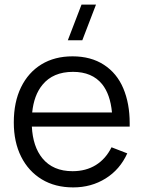

<svg xmlns="http://www.w3.org/2000/svg" viewBox="-20 -800 624 835"><path d="M338 -625H275L334.5 -780H397.5ZM298.5 15Q219.5 15 161.8 -20Q104 -55 72 -118.5Q40 -182 40 -267.5Q40 -356 71.5 -420.5Q103 -485 160.2 -520Q217.5 -555 295.5 -555Q375.5 -555 432 -518.2Q488.5 -481.5 516.2 -415.8Q544 -350 544 -264.5Q544 -257 544 -249.5H118.5Q123 -162 164.5 -111.5Q210.5 -55.5 295.5 -55.5Q353.5 -55.5 396.8 -82.2Q440 -109 465 -159.5L533.5 -133Q501.5 -62.5 439.2 -23.8Q377 15 298.5 15ZM467 -311Q459.5 -390 424 -434Q380.5 -487.5 297.5 -487.5Q210.5 -487.5 164.5 -431Q127.5 -386 120 -311Z"/></svg>

Font: Cns Manrope
Style: Regular
Weight: 400
Designer: Mikhail Sharanda
Foundry: Mikhail Sharanda
Version: Version 4.504